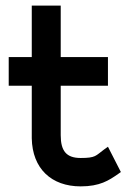

<svg xmlns="http://www.w3.org/2000/svg" viewBox="-20 -652 460 683"><path d="M11 -347H93V-160C95 -52 163 11 267 11C335 11 367 -10 400 -33L410 -40L364 -130L350 -120C320 -98 321 -90 267 -90C216 -90 196 -115 196 -171V-347H364V-449H196V-632H93V-449H11Z"/></svg>

Font: Charger Sport
Style: BlkNrw
Weight: 900
Designer: Jasper
Foundry: Cannot Into Space Fonts
Version: Version 1.1